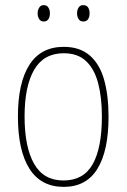

<svg xmlns="http://www.w3.org/2000/svg" viewBox="-20 -720 495 750"><path d="M404 -264Q404 -131 360.5 -60.5Q317 10 229 10Q140 10 95 -61Q50 -132 50 -265Q50 -397 95 -467Q140 -537 229 -537Q292 -537 331 -503Q370 -469 387 -407.5Q404 -346 404 -264ZM76 -265Q76 -146 113 -80.5Q150 -15 228 -15Q306 -15 342 -78.5Q378 -142 378 -265Q378 -339 363.5 -394.5Q349 -450 316.5 -481Q284 -512 229 -512Q151 -512 113.5 -447.5Q76 -383 76 -265ZM127 -668Q127 -680 133 -690Q139 -700 151 -700Q163 -700 169 -690.5Q175 -681 175 -668Q175 -654 169 -645Q163 -636 151 -636Q139 -636 133 -645.5Q127 -655 127 -668ZM281 -668Q281 -681 287 -690.5Q293 -700 305 -700Q318 -700 324 -691Q330 -682 330 -668Q330 -654 324 -645Q318 -636 305 -636Q293 -636 287 -645.5Q281 -655 281 -668Z"/></svg>

Font: Noto Sans Lao Looped Condensed Thin
Style: Regular
Weight: 100
Width: 3
Designer: Mark Frömberg, Ben Mitchell
Foundry: The Fontpad Ltd
Version: Version 1.002; ttfautohint (v1.8.4.7-5d5b)